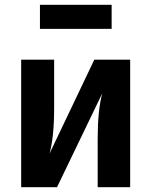

<svg xmlns="http://www.w3.org/2000/svg" viewBox="-20 -778 630 798"><path d="M444 -658H146V-758H444ZM521 -530V0H386V-201Q386 -320 405 -390L217 0H68V-530H205V-327Q205 -210 186 -140L372 -530Z"/></svg>

Font: Fira Sans SemiBold
Style: Regular
Weight: 600
Designer: bBox Type GmbH & Carrois Corporate GbR & Edenspiekermann AG
Foundry: bBox Type GmbH & Carrois Corporate GbR & Edenspiekermann AG
Version: Version 4.301;PS 004.301;hotconv 1.0.88;makeotf.lib2.5.64775